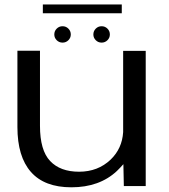

<svg xmlns="http://www.w3.org/2000/svg" viewBox="-20 -812 738 838"><path d="M520.5 0 518.5 -95.5Q505.5 -80.5 490 -65.5Q414 5.5 291.5 5.5Q174 5.5 115 -61.5Q56 -128.5 56 -257.5V-590.5H154.5V-262.5Q154.5 -156 198.8 -109.2Q243 -62.5 325 -62.5Q407.5 -62.5 463 -115.5Q513 -163.5 517.5 -235.5V-590H616V0ZM253 -626Q238 -626 227.5 -636.5Q217 -647 217 -661.5Q217 -676.5 227.5 -687Q238 -697.5 253 -697.5Q268 -697.5 278.5 -687Q289 -676.5 289 -661.5Q289 -647 278.5 -636.5Q268 -626 253 -626ZM423.5 -626Q408.5 -626 398 -636.5Q387.5 -647 387.5 -661.5Q387.5 -676.5 398 -687Q408.5 -697.5 423.5 -697.5Q438.5 -697.5 449 -687Q459.5 -676.5 459.5 -661.5Q459.5 -647 449 -636.5Q438.5 -626 423.5 -626ZM167 -754V-792.5H511.5V-754Z"/></svg>

Font: Anybody ExtraExpanded
Style: Regular
Weight: 400
Width: 8
Designer: Tyler Finck
Foundry: Etcetera Type Company
Version: Version 1.010; ttfautohint (v1.8.3) -l 8 -r 50 -G 200 -x 14 